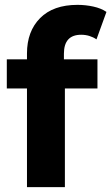

<svg xmlns="http://www.w3.org/2000/svg" viewBox="-20 -770 458 790"><path d="M91 0V-406H8V-526H91V-550Q91 -641 145 -695.5Q199 -750 299 -750Q332 -750 364 -743Q396 -736 418 -721L377 -608Q364 -617 348 -622Q332 -627 314 -627Q243 -627 243 -549V-526H381V-406H247V0Z"/></svg>

Font: Montserrat
Style: Bold
Weight: 700
Designer: Julieta Ulanovsky
Foundry: Julieta Ulanovsky
Version: Version 9.000; ttfautohint (v1.8.4.7-5d5b)